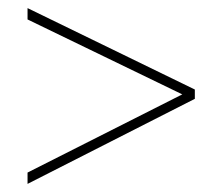

<svg xmlns="http://www.w3.org/2000/svg" viewBox="-20 -580 549 474"><path d="M48 -126V-154L430 -347L48 -532V-560L461 -359V-336Z"/></svg>

Font: Noto Sans Kannada SemiCondensed Thin
Style: Regular
Weight: 100
Width: 4
Designer: Jelle Bosma - Monotype Design Team
Foundry: Monotype Imaging Inc.
Version: Version 2.005; ttfautohint (v1.8.4.7-5d5b)